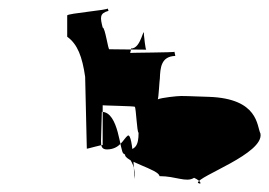

<svg xmlns="http://www.w3.org/2000/svg" viewBox="-20 -484 644 460"><path d="M141 -396V-447C141 -452 242 -460 238 -464L240 -458C218 -452 220 -442 226 -418C232 -418 239 -364 242 -366L331 -365C328 -362 325 -403 325 -398C325 -429 319 -366 294 -368C294 -362 293 -364 292 -357C292 -358 398 -358 398 -360L400 -350C366 -349 364 -322 363 -296C362 -292 360 -249 358 -246C367 -250 404 -254 414 -254C434 -254 468 -252 480 -252C600 -248 595 -182 604 -164C613 -116 454 -62 454 -46C464 -40 463 -50 445 -58C426 -46 402 -62 362 -62C362 -78 273 -98 280 -115L279 -123C304 -125 312 -134 312 -166C308 -167 306 -226 303 -228C306 -230 222 -231 226 -232V-136C228 -139 186 -126 188 -128C187 -186 185 -242 184 -300C177 -348 166 -378 141 -396ZM222 -146C222 -135 223 -126 236 -126C268 -126 276 -152 286 -159C300 -168 302 -40 302 -56C305 -76 299 -102 276 -116C267 -120 265 -216 224 -216Z"/></svg>

Font: Zinc
Style: Regular
Weight: 400
Version: Version 1